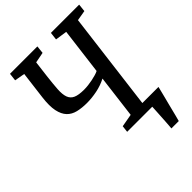

<svg xmlns="http://www.w3.org/2000/svg" viewBox="-260 -860 1152 1152"><g transform="rotate(-45 316.0 -284.5)"><path d="M300.8 -42.5 382.8 -57.1 417 -330.6Q378.4 -310.5 333.7 -301.5Q289.1 -292.5 248 -292.5Q205.1 -292.5 170.7 -300.8Q136.2 -309.1 114 -332.3Q91.8 -355.5 83 -397.2Q74.2 -439 82.5 -505.9L104.5 -682.1L39.1 -693.8L44.9 -743.2H277.3L272 -693.8L204.6 -680.7L191.9 -578.1Q184.6 -517.1 181.9 -475.6Q179.2 -434.1 188.2 -408.7Q197.3 -383.3 221.7 -372.3Q246.1 -361.3 292.5 -361.3Q309.1 -361.3 327.9 -363.5Q346.7 -365.7 364.5 -369.4Q382.3 -373 398.2 -377.7Q414.1 -382.3 424.3 -387.7L461.4 -682.6L386.2 -693.8L392.1 -743.2H631.8L626.5 -693.8L561 -682.6L482.4 -57.6H619.1Q619.1 -56.6 616.5 -46.4Q613.8 -36.1 609.9 -19.8Q606 -3.4 600.6 17.1Q595.2 37.6 589.8 58.8Q584.5 80.1 579.3 100.6Q574.2 121.1 570.1 137.2Q565.9 153.3 563.2 163.1Q560.5 172.9 560.5 173.3H498Q498.5 166.5 499.8 151.1Q501 135.7 502.2 116.7Q503.4 97.7 504.6 77.1Q505.9 56.6 506.8 39.6Q507.8 22.5 508.3 11.5Q508.8 0.5 508.8 0H295.9Z"/></g></svg>

Font: Merriweather
Style: Italic
Weight: 400
Italic angle: -7°
Designer: Eben Sorkin ( eben@eyebytes.com )
Foundry: Eben Sorkin ( eben@eyebytes.com )
Version: Version 1.005; ttfautohint (v0.97) -l 13 -r 13 -G 200 -x 24 